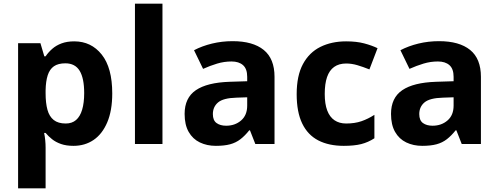

<svg xmlns="http://www.w3.org/2000/svg" viewBox="-20 -780 2700 1040"><path d="M382 -556Q474 -556 531 -484.5Q588 -413 588 -274Q588 -181 561 -117.5Q534 -54 487 -22Q440 10 378 10Q339 10 310.5 0Q282 -10 262 -26Q242 -42 227 -60H219Q223 -41 225 -20.5Q227 0 227 20V240H78V-546H199L220 -475H227Q242 -497 263 -515.5Q284 -534 313.5 -545Q343 -556 382 -556ZM334 -437Q295 -437 272 -421Q249 -405 238.5 -372.5Q228 -340 227 -291V-275Q227 -222 237 -185.5Q247 -149 271 -130Q295 -111 336 -111Q370 -111 392 -130Q414 -149 425 -186Q436 -223 436 -276Q436 -356 411.5 -396.5Q387 -437 334 -437Z M860 0H711V-760H860Z M1240 -557Q1350 -557 1408.5 -509.5Q1467 -462 1467 -364V0H1363L1334 -74H1330Q1307 -45 1282.5 -26Q1258 -7 1226.5 1.5Q1195 10 1149 10Q1101 10 1062.5 -8.5Q1024 -27 1002 -65.5Q980 -104 980 -163Q980 -250 1041 -291.5Q1102 -333 1224 -337L1319 -340V-364Q1319 -407 1296.5 -427Q1274 -447 1234 -447Q1194 -447 1156 -435.5Q1118 -424 1080 -407L1031 -508Q1075 -531 1128.5 -544Q1182 -557 1240 -557ZM1261 -251Q1189 -249 1161 -225Q1133 -201 1133 -162Q1133 -128 1153 -113.5Q1173 -99 1205 -99Q1253 -99 1286 -127.5Q1319 -156 1319 -208V-253Z M1842 10Q1761 10 1704 -19.5Q1647 -49 1617 -111Q1587 -173 1587 -270Q1587 -370 1621 -433Q1655 -496 1715.5 -526Q1776 -556 1855 -556Q1911 -556 1952.5 -545Q1994 -534 2025 -519L1981 -404Q1946 -418 1915.5 -427Q1885 -436 1855 -436Q1816 -436 1790 -417.5Q1764 -399 1751.5 -362.5Q1739 -326 1739 -271Q1739 -217 1752.5 -181.5Q1766 -146 1792 -128.5Q1818 -111 1855 -111Q1902 -111 1938 -123.5Q1974 -136 2008 -158V-31Q1974 -9 1936.5 0.5Q1899 10 1842 10Z M2358 -557Q2468 -557 2526.5 -509.5Q2585 -462 2585 -364V0H2481L2452 -74H2448Q2425 -45 2400.5 -26Q2376 -7 2344.5 1.5Q2313 10 2267 10Q2219 10 2180.5 -8.5Q2142 -27 2120 -65.5Q2098 -104 2098 -163Q2098 -250 2159 -291.5Q2220 -333 2342 -337L2437 -340V-364Q2437 -407 2414.5 -427Q2392 -447 2352 -447Q2312 -447 2274 -435.5Q2236 -424 2198 -407L2149 -508Q2193 -531 2246.5 -544Q2300 -557 2358 -557ZM2379 -251Q2307 -249 2279 -225Q2251 -201 2251 -162Q2251 -128 2271 -113.5Q2291 -99 2323 -99Q2371 -99 2404 -127.5Q2437 -156 2437 -208V-253Z"/></svg>

Font: Noto Sans Devanagari
Style: Regular
Weight: 400
Designer: Jelle Bosma - Monotype Design Team
Foundry: Monotype Imaging Inc.
Version: Version 2.003